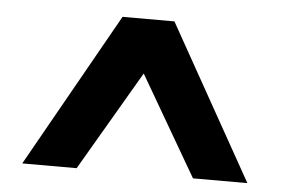

<svg xmlns="http://www.w3.org/2000/svg" viewBox="-39 -752 783 531"><g transform="rotate(5 352.5 -486.0)"><path d="M40 -272 281 -700H425L665 -272H514L353 -549L191 -272Z"/></g></svg>

Font: DM Sans 10pt Black
Style: Regular
Weight: 900
Version: Version 4.004;gftools[0.9.30]